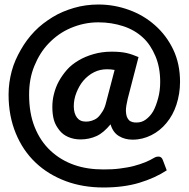

<svg xmlns="http://www.w3.org/2000/svg" viewBox="-20 -711 836 851"><path d="M568 -92C598 -92 625 -99 651 -112C677 -125 699 -143 718 -166C737 -189 752 -216 762 -247C772 -278 778 -312 778 -348C778 -401 768 -449 748 -491C728 -533 701 -569 667 -599C633 -629 596 -651 552 -667C508 -683 463 -691 416 -691C379 -691 342 -686 308 -676C274 -666 242 -653 213 -635C184 -617 157 -597 133 -572C109 -547 89 -520 72 -490C55 -460 41 -430 32 -396C23 -362 18 -328 18 -292C18 -228 29 -171 50 -120C71 -69 100 -26 138 10C176 46 221 73 272 92C323 111 379 120 439 120C498 120 552 113 598 99C644 85 684 67 719 44L702 -1C698 -12 692 -17 682 -17C677 -17 671 -16 664 -12C652 -5 639 2 624 8C609 14 591 20 572 25C553 30 533 33 511 36C489 39 465 40 439 40C392 40 349 34 309 20C269 6 234 -15 204 -43C174 -71 151 -105 134 -147C117 -189 109 -237 109 -292C109 -337 116 -379 132 -418C148 -457 168 -490 196 -519C224 -548 256 -571 294 -587C332 -603 372 -612 416 -612C456 -612 492 -606 526 -595C560 -584 589 -567 613 -545C637 -523 655 -495 669 -462C683 -429 690 -391 690 -348C690 -322 687 -298 681 -276C675 -254 668 -234 659 -218C650 -202 638 -190 626 -181C614 -172 600 -168 586 -168C579 -168 573 -168 567 -170C561 -172 556 -174 552 -178C548 -182 545 -187 542 -194C540 -201 538 -210 538 -220C538 -234 541 -252 546 -273L594 -458C577 -465 559 -472 541 -476C523 -480 501 -482 475 -482C445 -482 418 -478 394 -471C370 -464 348 -455 328 -443C308 -431 291 -418 277 -402C263 -386 251 -369 241 -351C231 -333 224 -314 219 -294C214 -274 212 -256 212 -237C212 -216 214 -197 219 -179C224 -161 233 -147 243 -134C253 -121 266 -111 282 -104C298 -97 316 -93 337 -93C362 -93 386 -98 408 -108C430 -118 450 -136 470 -160C477 -136 489 -119 507 -108C525 -97 545 -92 568 -92ZM361 -172C343 -172 330 -178 321 -190C312 -202 307 -219 307 -240C307 -261 311 -281 319 -301C327 -321 337 -339 350 -354C363 -369 379 -382 397 -391C415 -400 434 -404 455 -404C466 -404 477 -403 488 -401L451 -260C447 -243 442 -229 435 -218C428 -207 421 -197 413 -190C405 -183 396 -179 387 -176C378 -173 370 -172 361 -172Z"/></svg>

Font: SVN-Aleo
Style: Bold
Weight: 700
Designer: Alessio Laiso
Version: Version 1.2.2